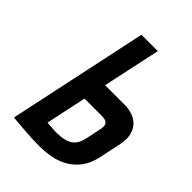

<svg xmlns="http://www.w3.org/2000/svg" viewBox="-208 -797 904 904"><g transform="rotate(45 244.0 -344.5)"><path d="M368 -411H238L300 -700H191L42 0Q42 0 53.5 1Q65 2 84.5 3.5Q104 5 127.5 7Q151 9 175 10Q199 11 219 11Q262 11 301.5 3Q341 -5 373 -24.5Q405 -44 428 -76Q451 -108 461 -156L484 -264Q492 -302 485.5 -330Q479 -358 462 -376Q445 -394 420.5 -402.5Q396 -411 368 -411ZM353 -174Q349 -155 342 -140Q335 -125 322 -114Q309 -103 287 -97Q265 -91 231 -91Q226 -91 218.5 -91.5Q211 -92 202.5 -92.5Q194 -93 187 -93.5Q180 -94 175.5 -94.5Q171 -95 171 -95L214 -298H329Q340 -298 349 -296Q358 -294 363.5 -288.5Q369 -283 370.5 -273.5Q372 -264 369 -250Z"/></g></svg>

Font: Advent Pro
Style: Italic
Weight: 400
Italic angle: -12°
Designer: VivaRado, Andreas Kalpakidis
Foundry: VivaRado, Andreas Kalpakidis
Version: Version 3.000